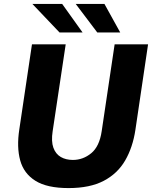

<svg xmlns="http://www.w3.org/2000/svg" viewBox="-20 -949 775 979"><path d="M329.5 10Q220 10 160.8 -27Q101.5 -64 83 -131.2Q64.5 -198.5 78.5 -289.5L143 -723H315L248.5 -280Q240.5 -228 252.2 -195.8Q264 -163.5 290 -148.5Q316 -133.5 351.5 -133.5Q403.5 -133.5 445.2 -167.8Q487 -202 498.5 -280L564.5 -723H735L670.5 -287.5Q657 -197.5 618.2 -130.8Q579.5 -64 509 -27Q438.5 10 329.5 10ZM283.5 -783.5 145 -929H297L401 -783.5ZM476 -783.5 366 -929H512.5L593 -783.5Z"/></svg>

Font: Public Sans Thin ExtraBold
Style: Italic
Weight: 800
Italic angle: -8°
Version: Version 2.001